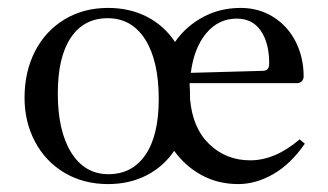

<svg xmlns="http://www.w3.org/2000/svg" viewBox="-20 -457 828 485"><path d="M750 -94Q714 -42 670 -17Q626 8 582 8Q531 8 489.5 -14.5Q448 -37 420 -76Q393 -36 350 -14Q307 8 253 8Q191 8 143 -20.5Q95 -49 68.5 -99Q42 -149 42 -210Q42 -276 68.5 -327.5Q95 -379 143 -408Q191 -437 253 -437Q308 -437 351.5 -414.5Q395 -392 422 -351Q450 -391 493 -414Q536 -437 588 -437Q634 -437 670.5 -414Q707 -391 727 -351.5Q747 -312 747 -264Q747 -257 742.5 -252Q738 -247 730 -247H459V-240Q460 -233 460 -218V-208Q466 -134 508.5 -93Q551 -52 612 -52Q675 -52 737 -105ZM381 -207Q381 -303 347 -357Q313 -411 252 -411Q192 -411 159 -362Q126 -313 126 -221Q126 -126 160 -71.5Q194 -17 254 -17Q314 -17 347.5 -66Q381 -115 381 -207ZM462 -273 642 -278Q652 -278 656 -282.5Q660 -287 660 -297Q660 -348 639 -379Q618 -410 578 -410Q532 -410 501 -373Q470 -336 462 -273Z"/></svg>

Font: Ibarra Real Nova
Style: Regular
Weight: 400
Designer: Jose Maria Ribagorda & Octavio Pardo
Foundry: Jose Maria Ribagorda
Version: Version 1.014